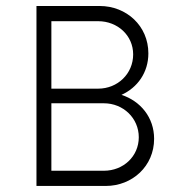

<svg xmlns="http://www.w3.org/2000/svg" viewBox="-20 -615 594 635"><path d="M381.8 -301.3C434.6 -325.2 470.7 -375 470.7 -438.5C470.7 -529.3 398.4 -595.2 309.6 -595.2H100.6V0H329.6C418 0 489.7 -65.9 489.7 -155.8C489.7 -227.1 444.3 -280.8 381.8 -301.3ZM420.4 -435.1C420.4 -371.1 369.1 -321.8 304.7 -321.8H149.9V-544.9H304.7C368.7 -544.9 420.4 -498 420.4 -435.1ZM323.7 -50.3H149.9V-273.4H323.7C387.7 -273.4 439 -224.1 439 -161.1C439 -97.7 387.7 -50.3 323.7 -50.3Z"/></svg>

Font: Now Light
Style: Regular
Weight: 300
Designer: Alfredo Marco Pradil
Foundry: Alfredo Marco Pradil
Version: Version 1.200;hotconv 1.0.109;makeotfexe 2.5.65596